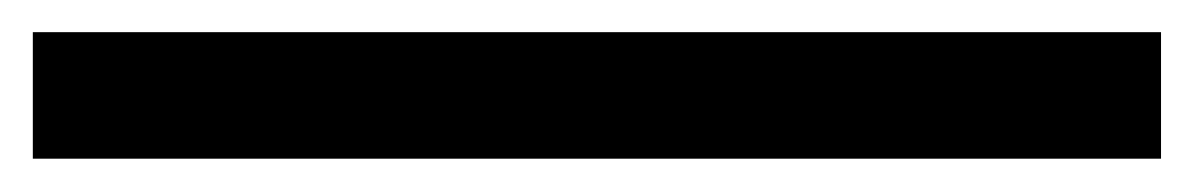

<svg xmlns="http://www.w3.org/2000/svg" viewBox="-20 20 728 117"><path d="M0 39.6V116.7H687.5V39.6Z"/></svg>

Font: Manrope3 Medium
Style: Regular
Weight: 500
Width: 4
Designer: Mikhail Sharanda
Foundry: Mikhail Sharanda
Version: Version 3.000;PS 003.000;hotconv 1.0.88;makeotf.lib2.5.64775